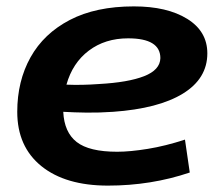

<svg xmlns="http://www.w3.org/2000/svg" viewBox="-20 -571 687 601"><path d="M574 -31Q453 10 318 10Q185 10 109.5 -51Q34 -112 34 -221Q34 -317 75.5 -391.5Q117 -466 198.5 -508.5Q280 -551 399 -551Q503 -551 566 -512Q629 -473 629 -404Q629 -325 552.5 -278Q476 -231 334 -221Q290 -218 251 -218.5Q212 -219 178 -221Q181 -157 220 -126.5Q259 -96 347 -96Q387 -96 442.5 -105Q498 -114 559 -134ZM381 -451Q309 -451 258 -412.5Q207 -374 188 -306Q212 -305 237.5 -305.5Q263 -306 290 -308Q381 -313 431 -332.5Q481 -352 482 -389Q482 -451 381 -451Z"/></svg>

Font: Georama Extended SemiBold
Style: Italic
Weight: 600
Width: 7
Italic angle: -9°
Designer: Jean-Baptiste Levee
Foundry: Production Type
Version: Version 1.000